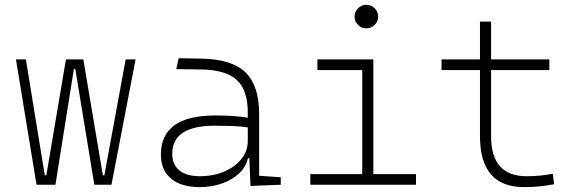

<svg xmlns="http://www.w3.org/2000/svg" viewBox="-20 -763 2384 793"><path d="M369.6 0 291 -478.5H285.2L209 0H130.9L45.9 -517.6H86.9L165 -39.1H171.4L252.4 -517.6H324.2L404.8 -39.1H411.1L499 -517.6H540L440.4 0Z M1014.6 4.9 1009.8 -109.4H1003.9Q996.6 -75.2 969 -48.3Q941.4 -21.5 898.9 -5.9Q856.4 9.8 804.7 9.8Q728 9.8 686.3 -25.4Q644.5 -60.5 644.5 -124Q644.5 -286.1 868.2 -286.1Q906.2 -286.1 941.2 -283.9Q976.1 -281.7 1003.4 -276.9V-297.9Q1003.4 -391.1 957.8 -432.9Q912.1 -474.6 810.5 -476.1L708 -477.5L717.8 -522.5L810.5 -521Q936.5 -519 993.4 -464.6Q1050.3 -410.2 1050.3 -291.5V-37.1L1139.6 -30.8V0ZM1003.4 -236.8Q972.7 -241.7 935.8 -242.7Q898.9 -243.7 865.7 -243.7Q691.4 -243.7 691.4 -127.4Q691.4 -83 721.2 -59.1Q751 -35.2 804.7 -35.2Q861.3 -35.2 906.2 -54.4Q951.2 -73.7 977.3 -106.7Q1003.4 -139.6 1003.4 -181.2Z M1261.7 0V-43.9H1476.1V-473.6H1291V-517.6H1522V-43.9H1698.2V0ZM1493.2 -646Q1473.1 -646 1458.7 -660.2Q1444.3 -674.3 1444.3 -694.3Q1444.3 -714.4 1458.7 -728.8Q1473.1 -743.2 1493.2 -743.2Q1513.2 -743.2 1527.6 -728.8Q1542 -714.4 1542 -694.3Q1542 -674.3 1527.6 -660.2Q1513.2 -646 1493.2 -646Z M2144.5 9.8Q1962.4 9.8 1962.4 -200.2V-473.6H1803.7V-517.6H1962.4V-673.8H2008.3V-517.6H2249V-473.6H2008.3V-200.2Q2008.3 -35.2 2154.3 -35.2Q2184.6 -35.2 2210.9 -37.8Q2237.3 -40.5 2263.2 -45.4L2268.6 -2Q2237.3 3.9 2207.5 6.8Q2177.7 9.8 2144.5 9.8Z"/></svg>

Font: Cascadia Mono ExtraLight
Style: Regular
Weight: 200
Monospace: yes
Designer: Aaron Bell
Foundry: Saja Typeworks
Version: Version 2404.023; ttfautohint (v1.8.4)